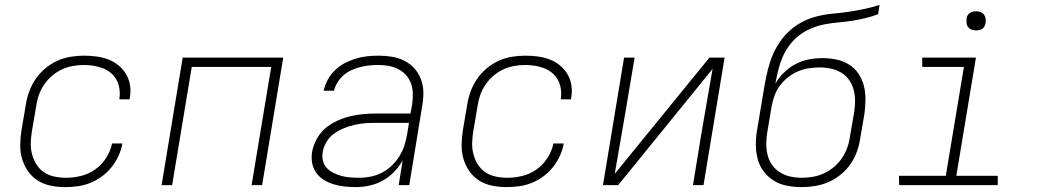

<svg xmlns="http://www.w3.org/2000/svg" viewBox="-20 -755 4240 783"><path d="M245 8Q215 8 186 2Q157 -4 133.5 -19Q110 -34 94 -57Q78 -80 70 -107.5Q62 -135 62.5 -165Q63 -195 68 -226L85 -326Q89 -353 98.5 -380Q108 -407 124.5 -431.5Q141 -456 164 -475.5Q187 -495 213.5 -507Q240 -519 268 -523.5Q296 -528 323 -528Q349 -528 374.5 -524.5Q400 -521 423 -512Q446 -503 464.5 -487.5Q483 -472 495 -451Q507 -430 510.5 -405Q514 -380 509 -354V-350H467V-353Q470 -373 467 -393Q464 -413 455 -429.5Q446 -446 431.5 -458Q417 -470 398.5 -477Q380 -484 360.5 -487Q341 -490 320 -490Q298 -490 274.5 -485.5Q251 -481 229.5 -470.5Q208 -460 189.5 -443.5Q171 -427 158 -407Q145 -387 137.5 -364.5Q130 -342 127 -319L110 -219Q106 -195 105.5 -171Q105 -147 111 -125Q117 -103 129 -84Q141 -65 159.5 -52.5Q178 -40 201.5 -35Q225 -30 249 -30Q279 -30 310 -37.5Q341 -45 368 -64Q395 -83 413 -111.5Q431 -140 437 -170H479Q475 -145 463.5 -120Q452 -95 435 -73.5Q418 -52 395.5 -35.5Q373 -19 348 -9Q323 1 297 4.5Q271 8 245 8Z M639 0 725 -520H1135L1049 0H1006L1086 -482H762L682 0Z M1430 8Q1407 8 1384.5 5.5Q1362 3 1340.5 -3.5Q1319 -10 1300.5 -21.5Q1282 -33 1269.5 -50.5Q1257 -68 1253 -90.5Q1249 -113 1253 -137Q1258 -163 1271.5 -188Q1285 -213 1306.5 -231.5Q1328 -250 1354 -262Q1380 -274 1406.5 -280.5Q1433 -287 1459.5 -289.5Q1486 -292 1512 -292H1654L1661 -331Q1664 -352 1663.5 -374Q1663 -396 1656 -415Q1649 -434 1635.5 -449Q1622 -464 1603.5 -473.5Q1585 -483 1564 -486.5Q1543 -490 1521 -490Q1503 -490 1485 -488Q1467 -486 1449 -481.5Q1431 -477 1413.5 -469Q1396 -461 1381.5 -448.5Q1367 -436 1356.5 -419Q1346 -402 1342 -385H1300Q1305 -408 1316.5 -429.5Q1328 -451 1346 -468.5Q1364 -486 1386 -497.5Q1408 -509 1431 -516Q1454 -523 1477.5 -525.5Q1501 -528 1524 -528Q1552 -528 1579 -523.5Q1606 -519 1629.5 -507Q1653 -495 1670 -476Q1687 -457 1696.5 -432Q1706 -407 1706.5 -379.5Q1707 -352 1702 -324L1649 0H1606L1622 -101Q1608 -76 1587 -54Q1566 -32 1540 -18Q1514 -4 1486 2Q1458 8 1430 8ZM1444 -30Q1467 -30 1490.5 -34.5Q1514 -39 1536 -50Q1558 -61 1576 -78Q1594 -95 1607.5 -116Q1621 -137 1628.5 -160Q1636 -183 1640 -206L1648 -254H1513Q1491 -254 1469.5 -252.5Q1448 -251 1426.5 -246Q1405 -241 1383.5 -232.5Q1362 -224 1343 -210.5Q1324 -197 1312 -177Q1300 -157 1296 -136Q1293 -117 1297 -99.5Q1301 -82 1312.5 -70Q1324 -58 1340 -50Q1356 -42 1372.5 -37.5Q1389 -33 1407.5 -31.5Q1426 -30 1444 -30Z M2045 8Q2015 8 1986 2Q1957 -4 1933.5 -19Q1910 -34 1894 -57Q1878 -80 1870 -107.5Q1862 -135 1862.5 -165Q1863 -195 1868 -226L1885 -326Q1889 -353 1898.5 -380Q1908 -407 1924.5 -431.5Q1941 -456 1964 -475.5Q1987 -495 2013.5 -507Q2040 -519 2068 -523.5Q2096 -528 2123 -528Q2149 -528 2174.5 -524.5Q2200 -521 2223 -512Q2246 -503 2264.5 -487.5Q2283 -472 2295 -451Q2307 -430 2310.5 -405Q2314 -380 2309 -354V-350H2267V-353Q2270 -373 2267 -393Q2264 -413 2255 -429.5Q2246 -446 2231.5 -458Q2217 -470 2198.5 -477Q2180 -484 2160.5 -487Q2141 -490 2120 -490Q2098 -490 2074.5 -485.5Q2051 -481 2029.5 -470.5Q2008 -460 1989.5 -443.5Q1971 -427 1958 -407Q1945 -387 1937.5 -364.5Q1930 -342 1927 -319L1910 -219Q1906 -195 1905.5 -171Q1905 -147 1911 -125Q1917 -103 1929 -84Q1941 -65 1959.5 -52.5Q1978 -40 2001.5 -35Q2025 -30 2049 -30Q2079 -30 2110 -37.5Q2141 -45 2168 -64Q2195 -83 2213 -111.5Q2231 -140 2237 -170H2279Q2275 -145 2263.5 -120Q2252 -95 2235 -73.5Q2218 -52 2195.5 -35.5Q2173 -19 2148 -9Q2123 1 2097 4.5Q2071 8 2045 8Z M2439 0 2525 -520H2568L2533 -312Q2522 -245 2510 -178.5Q2498 -112 2487 -46L2873 -520H2935L2849 0H2806L2840 -208Q2851 -275 2863 -341.5Q2875 -408 2886 -474L2501 0Z M3249 8Q3219 8 3190 2.5Q3161 -3 3137 -17.5Q3113 -32 3095.5 -54.5Q3078 -77 3070.5 -104.5Q3063 -132 3062.5 -162Q3062 -192 3067 -222L3093 -377Q3098 -409 3104.5 -441Q3111 -473 3121.5 -505Q3132 -537 3149.5 -567Q3167 -597 3191.5 -621.5Q3216 -646 3246 -662.5Q3276 -679 3308.5 -687.5Q3341 -696 3373.5 -699Q3406 -702 3438 -706.5Q3470 -711 3503 -718Q3536 -725 3567 -735L3561 -697Q3534 -687 3507 -680.5Q3480 -674 3453 -670Q3426 -666 3398.5 -663.5Q3371 -661 3344 -656Q3317 -651 3290 -640Q3263 -629 3240 -611.5Q3217 -594 3199.5 -570.5Q3182 -547 3171 -521Q3160 -495 3153.5 -468Q3147 -441 3142 -414Q3156 -439 3178 -460Q3200 -481 3226 -494.5Q3252 -508 3280 -513Q3308 -518 3335 -518Q3364 -518 3392 -512Q3420 -506 3443.5 -491Q3467 -476 3482 -453Q3497 -430 3503.5 -403Q3510 -376 3509.5 -347Q3509 -318 3505 -289L3488 -190Q3484 -163 3474.5 -136.5Q3465 -110 3448.5 -86Q3432 -62 3408.5 -43Q3385 -24 3358.5 -12.5Q3332 -1 3304 3.5Q3276 8 3249 8ZM3250 -30Q3272 -30 3295 -34Q3318 -38 3340 -48Q3362 -58 3381 -74Q3400 -90 3413.5 -110Q3427 -130 3435 -152Q3443 -174 3446 -197L3463 -295Q3467 -319 3467 -342.5Q3467 -366 3461.5 -388Q3456 -410 3443 -428.5Q3430 -447 3411 -458.5Q3392 -470 3369 -475Q3346 -480 3322 -480Q3300 -480 3277.5 -476.5Q3255 -473 3233 -463.5Q3211 -454 3192 -438.5Q3173 -423 3159 -403.5Q3145 -384 3137.5 -362Q3130 -340 3126 -317L3109 -215Q3105 -192 3105 -168Q3105 -144 3110.5 -122Q3116 -100 3129 -82Q3142 -64 3161 -52Q3180 -40 3203 -35Q3226 -30 3250 -30Z M4049 0H3647L3646 -38H3837L3911 -482H3741V-520H3960L3880 -38H4049ZM3961 -631Q3951 -631 3942.5 -634Q3934 -637 3928.5 -644Q3923 -651 3922 -660.5Q3921 -670 3922 -680Q3923 -686 3926 -692Q3929 -698 3935 -702Q3941 -706 3947.5 -707.5Q3954 -709 3960 -709Q3970 -709 3978.5 -706Q3987 -703 3992.5 -696Q3998 -689 3999.5 -679.5Q4001 -670 3999 -660Q3998 -654 3995 -648Q3992 -642 3986.5 -638Q3981 -634 3974 -632.5Q3967 -631 3961 -631Z"/></svg>

Font: Iosevka XLt Ex Obl
Style: Regular
Weight: 200
Width: 7
Italic angle: -9°
Monospace: yes
Designer: Belleve Invis
Foundry: Belleve Invis
Version: Version 32.5.0; ttfautohint (v1.8.4)